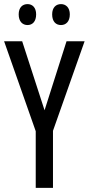

<svg xmlns="http://www.w3.org/2000/svg" viewBox="-20 -915 432 935"><path d="M71 -845C71 -810 90 -793 114 -793C138 -793 156 -810 156 -845C156 -878 138 -895 114 -895C90 -895 71 -879 71 -845ZM234 -845C234 -810 252 -793 277 -793C301 -793 320 -810 320 -845C320 -878 301 -895 277 -895C253 -895 234 -879 234 -845ZM197 -378 88 -714H0L154 -276V0H238V-278L392 -714H304Z"/></svg>

Font: Noto Sans Gujarati UI ExtraCondensed
Style: Regular
Weight: 400
Width: 2
Designer: Jelle Bosma - Monotype Design Team, Universal Thirst
Foundry: Monotype Imaging Inc.
Version: Version 2.106